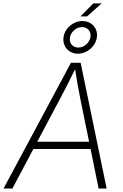

<svg xmlns="http://www.w3.org/2000/svg" viewBox="-36 -1091 712 1111"><path d="M-15.6 0 374.5 -727.5H430.7L581.1 0H534.7L428.7 -519.5Q421.4 -557.1 412.8 -604Q404.3 -650.9 395.5 -708H407.2Q379.9 -652.3 356.4 -605.7Q333 -559.1 311.5 -519.5L35.6 0ZM138.2 -229 145 -271H510.3L503.4 -229ZM429.7 -996.1 503.9 -1071.3H552.2L467.8 -996.1ZM415 -780.3Q387.7 -780.3 367.2 -793.7Q346.7 -807.1 337.2 -829.3Q327.6 -851.6 332 -877.9Q335.9 -903.3 352.1 -924.1Q368.2 -944.8 391.4 -957Q414.6 -969.2 440.4 -969.2Q468.3 -969.2 488.5 -956.1Q508.8 -942.9 518.8 -920.9Q528.8 -898.9 523.9 -872.1Q520 -846.7 503.7 -825.9Q487.3 -805.2 464.1 -792.7Q440.9 -780.3 415 -780.3ZM417 -815.9Q441.9 -815.9 462.4 -833.3Q482.9 -850.6 487.3 -875.5Q491.7 -899.9 477.5 -917Q463.4 -934.1 439 -934.1Q413.6 -934.1 393.3 -916.5Q373 -898.9 368.7 -874Q364.7 -849.6 378.7 -832.8Q392.6 -815.9 417 -815.9Z"/></svg>

Font: Inter ExtraLight
Style: Italic
Weight: 250
Italic angle: -9.3988°
Designer: Rasmus Andersson
Foundry: rsms
Version: Version 4.001;git-66647c0bb